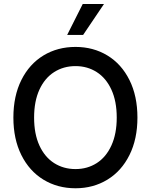

<svg xmlns="http://www.w3.org/2000/svg" viewBox="-20 -958 775 987"><path d="M368.2 9.8Q275.9 9.8 203.4 -34.4Q130.9 -78.6 89.8 -160.9Q48.8 -243.2 48.8 -353.5Q48.8 -464.4 89.8 -546.6Q130.9 -628.9 203.4 -672.9Q275.9 -716.8 368.2 -716.8Q459.5 -716.8 532 -672.9Q604.5 -628.9 645.5 -546.6Q686.5 -464.4 686.5 -353.5Q686.5 -243.2 645.5 -160.9Q604.5 -78.6 532 -34.4Q459.5 9.8 368.2 9.8ZM368.2 -618.2Q306.6 -618.2 258.3 -587.4Q210 -556.6 182.6 -497.1Q155.3 -437.5 155.3 -353.5Q155.3 -269.5 182.6 -210Q210 -150.4 258.3 -119.6Q306.6 -88.9 368.2 -88.9Q429.2 -88.9 477.3 -119.6Q525.4 -150.4 552.7 -210.2Q580.1 -270 580.1 -353.5Q580.1 -437.5 552.7 -497.1Q525.4 -556.6 477.3 -587.4Q429.2 -618.2 368.2 -618.2ZM405.3 -937.5H514.6L407.2 -778.3H325.2Z"/></svg>

Font: Pretendard JP Medium
Style: Regular
Weight: 500
Designer: Base glyphs from Inter by Rasmus Andersson; Hangeul glyphs from Noto Sans CJK(Source Han Sans) by Jang Soo-young and Kan
Foundry: Kil Hyung-jin
Version: Version 1.309